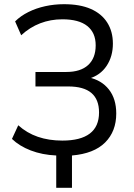

<svg xmlns="http://www.w3.org/2000/svg" viewBox="-20 -734 639 915"><path d="M248 161V7Q181 4 126.5 -17Q72 -38 37 -72L67 -137Q108 -100 160.5 -82Q213 -64 277 -64Q364 -64 408 -97.5Q452 -131 452 -198Q452 -260 415.5 -291Q379 -322 305 -322H149V-391H296Q364 -391 400 -424Q436 -457 436 -518Q436 -578 396 -610Q356 -642 277 -642Q221 -642 171.5 -623Q122 -604 81 -566L52 -632Q78 -658 115 -676.5Q152 -695 195.5 -704.5Q239 -714 285 -714Q361 -714 412.5 -691.5Q464 -669 491 -626.5Q518 -584 518 -526Q518 -465 488 -420Q458 -375 403 -359V-365Q464 -352 499 -307.5Q534 -263 534 -193Q534 -108 481 -55Q428 -2 323 7V161Z"/></svg>

Font: Nunito Sans 10pt SemiCondensed
Style: Regular
Weight: 400
Width: 4
Designer: Vernon Adams
Foundry: Vernon Adams
Version: Version 3.101;gftools[0.9.27]